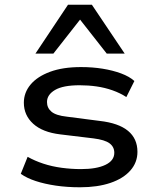

<svg xmlns="http://www.w3.org/2000/svg" viewBox="-20 -784 664 813"><path d="M319 9Q264 9 216.5 2Q169 -5 131 -17.5Q93 -30 68 -48L97 -120Q127 -103 163.5 -91Q200 -79 241 -73.5Q282 -68 323 -68Q389 -68 426.5 -86Q464 -104 464 -137Q464 -162 444 -177Q424 -192 376 -198L235 -215Q160 -224 120.5 -260Q81 -296 81 -349Q81 -392 109.5 -426Q138 -460 192 -480Q246 -500 323 -500Q372 -500 415 -493Q458 -486 493 -473Q528 -460 549 -441L515 -373Q489 -390 456.5 -401.5Q424 -413 389 -418Q354 -423 317 -423Q247 -423 213 -403Q179 -383 179 -352Q179 -327 198 -311Q217 -295 263 -290L402 -272Q482 -263 522 -230Q562 -197 562 -141Q562 -96 532 -62Q502 -28 447.5 -9.5Q393 9 319 9ZM130 -557 268 -764H369L508 -557H432L319 -701L206 -557Z"/></svg>

Font: Nunito Sans 10pt Expanded Medium
Style: Regular
Weight: 500
Width: 7
Designer: Vernon Adams
Foundry: Vernon Adams
Version: Version 3.101;gftools[0.9.27]